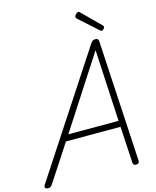

<svg xmlns="http://www.w3.org/2000/svg" viewBox="-222 -1398 1244 1529"><g transform="rotate(-15 400.0 -633.0)"><path d="M-21 14Q-37 14 -43 5Q-49 -4 -39 -20L612 -1014Q620 -1025 627.5 -1030Q635 -1035 650 -1035Q663 -1035 669 -1029.5Q675 -1024 676 -1008L732 -14Q733 0 726.5 7Q720 14 705 14Q691 14 686 8.5Q681 3 680 -10L663 -309H213L17 -9Q7 5 0 9.5Q-7 14 -21 14ZM246 -359H660L629 -950ZM716 -1086Q713 -1086 710.5 -1088.5Q708 -1091 703 -1094L549 -1232Q544 -1236 543 -1239Q542 -1242 542 -1247Q542 -1253 547 -1260.5Q552 -1268 560 -1274Q568 -1280 574 -1280Q579 -1280 582 -1277.5Q585 -1275 589 -1271L737 -1124Q740 -1120 741 -1117Q742 -1114 742 -1111Q742 -1105 733 -1095.5Q724 -1086 716 -1086Z"/></g></svg>

Font: Playwrite CO ExtraLight
Style: Regular
Weight: 250
Version: Version 1.002